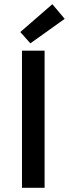

<svg xmlns="http://www.w3.org/2000/svg" viewBox="-20 -897 329 917"><path d="M77 -744 125 -690 289 -807 230 -877ZM85 -655V0H193V-655Z"/></svg>

Font: Cambridge Sans Medium
Style: Regular
Weight: 500
Version: Version 2.020;PS 002.020;hotconv 1.0.88;makeotf.lib2.5.64775